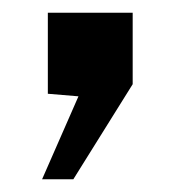

<svg xmlns="http://www.w3.org/2000/svg" viewBox="-20 -148 302 301"><path d="M46 133H95L188 -16V-128H55V-1L103 3Z"/></svg>

Font: United Sans SemiBold
Style: Regular
Weight: 600
Designer: Pablo Impallari, Rodrigo Fuenzalida (Modified by Dan O. Williams)
Version: Version 1.000;PS 001.000;hotconv 1.0.88;makeotf.lib2.5.64775